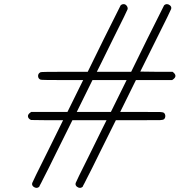

<svg xmlns="http://www.w3.org/2000/svg" viewBox="-20 -714 868 928"><path d="M115 -153Q115 -163 131 -173H306L344 -250Q382 -326 382 -327H281Q179 -327 176 -329Q164 -334 164 -347Q164 -359 176 -365Q179 -367 292 -367H404L482 -526L563 -688Q569 -694 578 -694Q586 -694 592 -686.5Q598 -679 597 -670Q597 -667 531 -535Q515 -503 498 -468Q481 -433 469.5 -410Q458 -387 457 -385L448 -367H614L692 -526L773 -688Q779 -694 787 -694Q794 -694 801 -688.5Q808 -683 808 -675Q808 -672 807 -670Q807 -667 732 -517L658 -368L736 -367H814Q828 -357 828 -347Q828 -337 812 -327H637L599 -250Q561 -174 561 -173H662Q743 -173 755.5 -172.5Q768 -172 773 -168Q779 -162 779 -153Q779 -144 773 -138Q768 -134 754.5 -133.5Q741 -133 651 -133H540L461 26Q452 44 443 62.5Q434 81 426.5 96Q419 111 411.5 125.5Q404 140 398.5 151Q393 162 389 170Q385 178 382 183L380 188Q374 194 366 194Q359 194 352 188.5Q345 183 345 175Q345 172 346 170Q346 167 412 35Q428 3 445 -32Q462 -67 473.5 -90Q485 -113 486 -115L495 -133H330L251 26Q242 44 233 62.5Q224 81 216.5 96Q209 111 201.5 125.5Q194 140 188.5 151Q183 162 179 170Q175 178 172 183L170 188Q164 194 156 194Q149 194 142 188.5Q135 183 135 175Q135 172 136 170Q136 167 211 17L285 -133H207L130 -134Q115 -141 115 -153ZM592 -327H427L389 -250Q351 -174 351 -173H516L554 -250Q592 -326 592 -327Z"/></svg>

Font: KaTeX_Main
Style: Italic
Weight: 400
Version: Version 1.1; ttfautohint (v1.3)